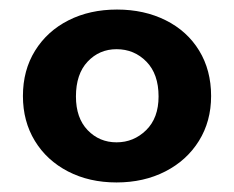

<svg xmlns="http://www.w3.org/2000/svg" viewBox="-20 -729 490 402"><path d="M28 -528Q28 -582 53.5 -623Q79 -664 123.5 -686.5Q168 -709 225 -709Q282 -709 327 -686.5Q372 -664 397 -623Q422 -582 422 -528Q422 -475 396.5 -434Q371 -393 326 -370Q281 -347 224 -347Q167 -347 122.5 -370Q78 -393 53 -434Q28 -475 28 -528ZM312 -527Q312 -574 286.5 -600Q261 -626 224 -626Q188 -626 163.5 -600Q139 -574 139 -527Q139 -482 163.5 -456.5Q188 -431 224 -431Q260 -431 286 -456.5Q312 -482 312 -527Z"/></svg>

Font: MSTAGE SemiBold
Style: Regular
Weight: 600
Designer: Ninad Kale (Devanagari), Jonny Pinhorn (Latin)
Foundry: Indian Type Foundry
Version: 4.004